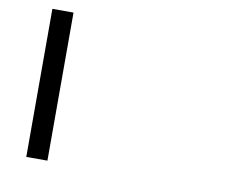

<svg xmlns="http://www.w3.org/2000/svg" viewBox="-76 -778 1031 873"><g transform="rotate(10 439.5 -342.0)"><path d="M97.7 -683.6H195.3V0H97.7Z"/></g></svg>

Font: BabelStone Pigpen
Style: Regular
Weight: 400
Designer: Andrew West
Foundry: BabelStone
Version: Version 1.02 November 6, 2013